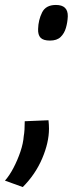

<svg xmlns="http://www.w3.org/2000/svg" viewBox="-101 -566 294 776"><path d="M-1 -76 95 -80Q97 -61 97 -46Q97 10 69.5 74.5Q42 139 -9 190L-81 164Q-63 144 -46.5 112.5Q-30 81 -18.5 47Q-7 13 -5 -16Q-3 -26 -2 -42Q-1 -58 -1 -76ZM53 -449Q54 -485 69 -515.5Q84 -546 125 -546Q174 -546 173 -500Q172 -476 165.5 -453.5Q159 -431 144 -416.5Q129 -402 101 -402Q74 -402 63 -413.5Q52 -425 53 -449Z"/></svg>

Font: Georama Condensed SemiBold
Style: Italic
Weight: 600
Width: 3
Italic angle: -9°
Designer: Jean-Baptiste Levee
Foundry: Production Type
Version: Version 1.000